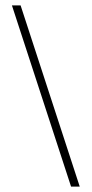

<svg xmlns="http://www.w3.org/2000/svg" viewBox="-20 -688 338 708"><path d="M242 0 24 -668H56L274 0Z"/></svg>

Font: Celebes Thin
Style: Regular
Weight: 250
Designer: Anugrah Pasau
Foundry: Lafontype
Version: Version 1.000; ttfautohint (v1.8.4)